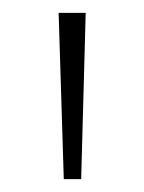

<svg xmlns="http://www.w3.org/2000/svg" viewBox="-20 -734 223 298"><path d="M113 -714H71L79 -456H106Z"/></svg>

Font: Noto Sans Canadian Aboriginal ExtraLight
Style: Regular
Weight: 200
Designer: Monotype Design Team, Typotheque's Kevin King
Foundry: Monotype Imaging Inc.
Version: Version 2.004